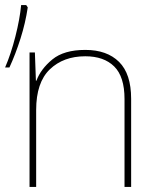

<svg xmlns="http://www.w3.org/2000/svg" viewBox="-20 -734 619 754"><path d="M315 -538Q231 -538 185.5 -500.5Q140 -463 123 -417H121L117 -528H96V0H122V-302Q122 -410 175.5 -461.5Q229 -513 315 -513Q388 -513 428.5 -473Q469 -433 469 -345V0H495V-346Q495 -444 447.5 -491Q400 -538 315 -538ZM83 -714H63Q58 -660 40.5 -591Q23 -522 0 -469H17Q41 -521 60.5 -582.5Q80 -644 89 -705Z"/></svg>

Font: Noto Sans UI Thin
Style: Regular
Weight: 250
Designer: Monotype Design Team
Foundry: Monotype Imaging Inc.
Version: Version 1.901